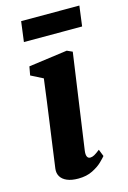

<svg xmlns="http://www.w3.org/2000/svg" viewBox="-117 -809 584 876"><g transform="rotate(-15 175.0 -371.0)"><path d="M141 10Q109.5 10 88.5 1Q67.5 -8 58 -23.8Q48.5 -39.5 51 -60.5Q54 -83.5 58.5 -115Q63 -146.5 68.2 -185.8Q73.5 -225 80 -270.8Q86.5 -316.5 93.2 -367.2Q100 -418 107 -472.5L50 -501.5L57.5 -542.5L240.5 -567.5L266 -556L202 -105.5Q199.5 -87.5 203.8 -78Q208 -68.5 218.5 -68.5Q227.5 -68.5 237.8 -74Q248 -79.5 265 -93L278 -60Q272.5 -53 255.2 -36Q238 -19 209.2 -4.5Q180.5 10 141 10ZM74.5 -751.5H349.5L337 -656H62Z"/></g></svg>

Font: Merriweather ExtraBold
Style: Italic
Weight: 800
Italic angle: -7.8°
Version: Version 2.101